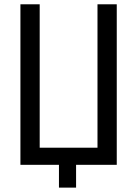

<svg xmlns="http://www.w3.org/2000/svg" viewBox="-20 -752 626 876"><path d="M73.2 0V-732.4H161.1V-78.1H424.8V-732.4H512.7V0H327.1V104H249V0Z"/></svg>

Font: Consola Mono
Style: Book
Weight: 400
Monospace: yes
Version: Version 2.001